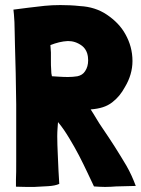

<svg xmlns="http://www.w3.org/2000/svg" viewBox="-20 -737 558 758"><path d="M115 1C133 0 151 -1 170 -2C188 -3 203 -6 214 -11C213 -24 212 -41 211 -62C210 -83 209 -106 208 -130C207 -153 206 -176 206 -199C206 -221 208 -239 209 -255C226 -235 239 -215 253 -192C267 -169 280 -146 292 -123C304 -100 315 -77 325 -56L351 -1C366 0 381 1 395 1C410 1 425 0 439 -1L517 -3H516C506 -30 494 -57 479 -83C464 -108 449 -133 433 -158C417 -183 401 -207 384 -232C367 -256 354 -281 338 -305C375 -308 401 -316 423 -333C444 -349 460 -369 473 -393C493 -426 503 -461 503 -496C503 -535 493 -570 475 -602C458 -633 433 -658 402 -679C371 -700 335 -711 296 -713C269 -716 243 -717 218 -717C197 -717 176 -716 156 -714C111 -709 70 -704 33 -699C34 -690 36 -674 37 -650C38 -625 38 -596 39 -562C40 -527 41 -490 42 -449C43 -408 43 -366 44 -325V-204V-100C44 -70 44 -46 43 -28V0C57 1 97 1 115 1ZM248 -433C225 -433 204 -435 185 -436C183 -443 182 -452 182 -463C181 -474 181 -485 181 -496V-530C180 -541 180 -550 179 -559C202 -568 225 -574 248 -575C267 -575 285 -570 304 -556C313 -549 320 -539 324 -527C327 -517 328 -508 328 -499C328 -482 324 -468 316 -456C309 -445 299 -439 286 -436C274 -434 261 -433 248 -433Z"/></svg>

Font: Londrina Solid CC
Style: CC
Weight: 400
Designer: Marcelo Magalhaes
Foundry: Tipos Pereira
Version: Version 1.003;FEAKit 1.0